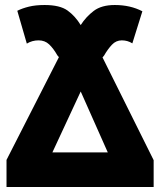

<svg xmlns="http://www.w3.org/2000/svg" viewBox="-20 -746 640 766"><path d="M593 0V-107L389 -517L395 -524Q410 -550 426.5 -567.5Q443 -585 466 -585Q489 -585 508 -573L548 -701Q500 -726 438 -726Q385 -726 354 -702.5Q323 -679 302 -646Q280 -682 249.5 -704Q219 -726 158 -726Q122 -726 95.5 -719.5Q69 -713 49 -703L87 -572Q108 -585 134 -585Q159 -585 176 -569Q193 -553 209 -525L215 -518L6 -108V0ZM302 -381 410 -138H189Z"/></svg>

Font: Noto Sans Mono UI ExtraBold
Style: Regular
Weight: 800
Designer: Monotype Design team
Foundry: Monotype Imaging Inc.
Version: 1.000